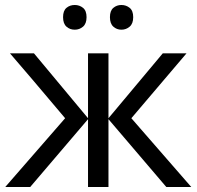

<svg xmlns="http://www.w3.org/2000/svg" viewBox="-20 -750 790 770"><path d="M333 -536.1H415V-275.9L632.8 -536.1H728L506.8 -275.9L747.1 0H647L415 -272V0H333V-272L101.1 0H1L241.2 -275.9Q89.8 -455.6 20 -536.1H116.2L333 -275.9ZM466.8 -730Q485.8 -730 500 -718.5Q514.2 -707 514.2 -681.2Q514.2 -655.3 500 -643.1Q485.8 -630.9 466.8 -630.9Q448.2 -630.9 434.6 -643.1Q420.9 -655.3 420.9 -681.2Q420.9 -707 434.6 -718.5Q448.2 -730 466.8 -730ZM279.8 -730Q298.8 -730 313 -718.5Q327.1 -707 327.1 -681.2Q327.1 -655.3 313 -643.1Q298.8 -630.9 279.8 -630.9Q260.3 -630.9 246.6 -643.1Q232.9 -655.3 232.9 -681.2Q232.9 -707 246.6 -718.5Q260.3 -730 279.8 -730Z"/></svg>

Font: NotoSans
Style: Regular
Weight: 400
Designer: Monotype Design team
Foundry: Monotype Imaging Inc.
Version: Version 1.04; ttfautohint (v1.4.1)